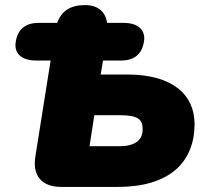

<svg xmlns="http://www.w3.org/2000/svg" viewBox="-20 -735 810 755"><path d="M221 0H444C642 0 745 -93 745 -248C745 -361 660 -442 481 -442H376L385 -497H456C507 -497 538 -521 546 -571C554 -617 523 -645 466 -645H401C395 -690 364 -715 314 -715C258 -715 221 -692 205 -645H132C81 -645 50 -621 42 -571C34 -525 65 -497 122 -497H179L119 -119C107 -43 145 0 221 0ZM449 -160H332L351 -282H451C523 -282 541 -265 541 -227C541 -183 510 -160 449 -160Z"/></svg>

Font: SN Pro Black
Style: Italic
Weight: 900
Italic angle: -9°
Designer: Tobias Whetton
Foundry: Supernotes
Version: Version 1.001;Glyphs 3.2 (3249)